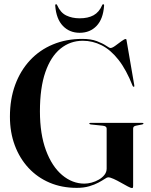

<svg xmlns="http://www.w3.org/2000/svg" viewBox="-20 -898 732 928"><path d="M623.5 -1.5Q623.5 6.5 622.2 8.8Q621 11 618 11Q612.5 11 597.8 3.2Q583 -4.5 564.8 -15Q546.5 -25.5 529.5 -33.2Q512.5 -41 502.5 -41Q497.5 -41 486 -33.2Q474.5 -25.5 456 -15.5Q437.5 -5.5 411.5 2.2Q385.5 10 351 10Q279 10 220 -15Q161 -40 118 -86.2Q75 -132.5 51.5 -195.5Q28 -258.5 28 -334Q28 -418.5 53.2 -487.5Q78.5 -556.5 125 -606.5Q171.5 -656.5 235.8 -683.2Q300 -710 378 -710Q420 -710 448.5 -699Q477 -688 493 -677Q509 -666 514 -666Q522.5 -666 537.5 -677Q552.5 -688 567 -698.8Q581.5 -709.5 587.5 -709.5Q589 -709.5 590.2 -708.2Q591.5 -707 592 -701L629 -486Q629.5 -483 629.2 -481.2Q629 -479.5 627.5 -478.5Q626.5 -478 625 -478.8Q623.5 -479.5 621.5 -482Q590.5 -561 552.5 -609.2Q514.5 -657.5 471 -679.2Q427.5 -701 380.5 -701Q319.5 -701 272.5 -663Q225.5 -625 199.2 -549.2Q173 -473.5 173 -360Q173 -250 202 -171.8Q231 -93.5 280.2 -52Q329.5 -10.5 388 -10.5Q404.5 -10.5 423 -15.5Q441.5 -20.5 458 -30Q474.5 -39.5 485 -53Q495.5 -66.5 495.5 -83V-276.5Q495.5 -282.5 490.8 -286Q486 -289.5 476 -290.5L418 -296.5Q414.5 -297.5 413 -298.5Q411.5 -299.5 411.5 -301Q411.5 -302 412.8 -303Q414 -304 416.5 -304H668.5Q671 -304 672.2 -303Q673.5 -302 673.5 -301Q673.5 -299.5 672 -298.5Q670.5 -297.5 667.5 -296.5L637 -290.5Q630 -289 626.8 -285.8Q623.5 -282.5 623.5 -276.5ZM365 -809.5Q405.5 -809.5 432.2 -824.2Q459 -839 473.5 -872.5Q474.5 -875.5 476 -876.5Q477.5 -877.5 479 -877.5Q481 -877.5 482.2 -875.8Q483.5 -874 483 -870Q478.5 -806 446.8 -772.8Q415 -739.5 365 -739.5Q316 -739.5 284 -772.8Q252 -806 247 -870Q246.5 -874 247.8 -875.8Q249 -877.5 251.5 -877.5Q253 -877.5 254.2 -876.5Q255.5 -875.5 256.5 -872.5Q272 -837 300.2 -823.2Q328.5 -809.5 365 -809.5Z"/></svg>

Font: Fraunces 120pt SemiBold
Style: Regular
Weight: 600
Version: Version 1.000;[b76b70a41]